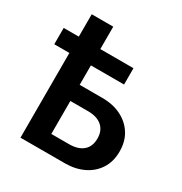

<svg xmlns="http://www.w3.org/2000/svg" viewBox="-169 -835 909 958"><g transform="rotate(30 285.0 -355.5)"><path d="M84 0V-711H208V-376H339Q400 -376 446.5 -353Q493 -330 520 -288Q547 -246 547 -187Q547 -129 520 -87Q493 -45 446 -22.5Q399 0 339 0ZM208 -93H310Q362 -93 390.5 -117.5Q419 -142 419 -188Q419 -233 390.5 -258Q362 -283 310 -283H208ZM-3 -488V-582H399V-488Z"/></g></svg>

Font: TikTok Sans 24pt SemiBold
Style: Regular
Weight: 600
Version: Version 4.000